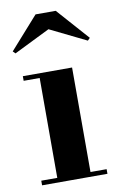

<svg xmlns="http://www.w3.org/2000/svg" viewBox="-82 -751 495 797"><g transform="rotate(-10 165.5 -352.0)"><path d="M237 -460V-19.5H305V0H29.5V-19.5H97V-440.5H29.5V-460ZM16 -558.5 6 -568.5 126 -703.5H211L331 -568.5L321 -558.5L168 -633.5Z"/></g></svg>

Font: Bodoni Moda 11pt
Style: Bold
Weight: 700
Designer: Owen Earl
Foundry: indestructible type
Version: Version 2.004